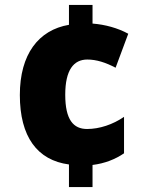

<svg xmlns="http://www.w3.org/2000/svg" viewBox="-20 -837 593 774"><path d="M353 -742V-817H258V-737C135 -716 60 -618 60 -454C60 -286 130 -191 258 -174V-83H353V-172C402 -178 445 -195 480 -219V-366C435 -335 381 -317 331 -317C276 -317 243 -354 243 -455C243 -555 277 -597 332 -597C369 -597 406 -585 446 -564L497 -701C455 -724 404 -738 353 -742Z"/></svg>

Font: Noto Sans Kannada UI SemiCondensed Black
Style: Regular
Weight: 900
Width: 4
Designer: Jelle Bosma - Monotype Design Team
Foundry: Monotype Imaging Inc.
Version: Version 2.005